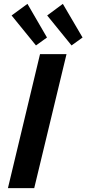

<svg xmlns="http://www.w3.org/2000/svg" viewBox="-20 -973 447 993"><path d="M21 0 187 -693H324L157 0ZM350 -738 224 -893 305 -953 407 -779ZM166 -738 40 -893 122 -953 223 -779Z"/></svg>

Font: Ubuntu Sans
Style: Bold Italic
Weight: 700
Italic angle: -13.5°
Designer: Dalton Maag Ltd
Foundry: Dalton Maag Ltd
Version: Version 1.006